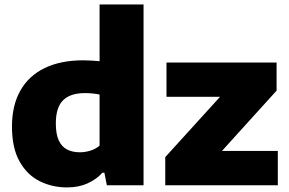

<svg xmlns="http://www.w3.org/2000/svg" viewBox="-20 -828 1290 858"><path d="M279.5 9.5Q213 9.5 157 -18.5Q101 -46.5 67.2 -106.8Q33.5 -167 33.5 -262.5Q33.5 -357 71 -423.2Q108.5 -489.5 179.8 -524Q251 -558.5 352.5 -558.5Q372 -558.5 390.8 -557.2Q409.5 -556 425 -554.5V-808H621.5V0H457.5L446.5 -56H437.5Q411 -26.5 371.2 -8.5Q331.5 9.5 279.5 9.5ZM336.5 -147.5Q360.5 -147.5 384 -154.8Q407.5 -162 425 -177.5V-405.5Q412 -408.5 394.8 -410.2Q377.5 -412 360 -412Q294 -412 261.8 -379.8Q229.5 -347.5 229.5 -276.5Q229.5 -228 242.8 -200Q256 -172 280 -159.8Q304 -147.5 336.5 -147.5ZM718.5 0V-126L993 -428V-395.5H724V-548.5H1216V-423L942 -120.5V-153.5H1221.5V0Z"/></svg>

Font: Encode Sans SemiExpanded ExtraBold
Style: Regular
Weight: 800
Width: 6
Designer: Multiple Designers
Foundry: Impallari Type
Version: Version 3.002